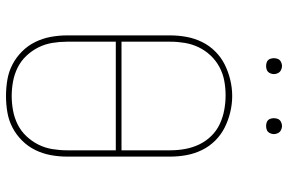

<svg xmlns="http://www.w3.org/2000/svg" viewBox="-180 -772 960 640"><g transform="rotate(90 300.0 -452.0)"><path d="M300 8Q273 8 246 3.5Q219 -1 195 -13.5Q171 -26 151.5 -45.5Q132 -65 120 -89.5Q108 -114 103 -141Q98 -168 98 -195V-540Q98 -567 103 -594Q108 -621 120 -645.5Q132 -670 151.5 -689.5Q171 -709 195 -721Q219 -733 246 -739.5Q273 -746 300 -746Q327 -746 354 -739.5Q381 -733 405 -721Q429 -709 448.5 -689.5Q468 -670 480 -645.5Q492 -621 497 -594Q502 -567 502 -540V-195Q502 -168 497 -141Q492 -114 480 -89.5Q468 -65 448.5 -45.5Q429 -26 405 -13.5Q381 -1 354 3.5Q327 8 300 8ZM481 -377V-540Q481 -565 476.5 -589.5Q472 -614 461.5 -636Q451 -658 433.5 -676Q416 -694 393.5 -704.5Q371 -715 346.5 -719.5Q322 -724 298 -724Q273 -724 249 -719.5Q225 -715 203.5 -703.5Q182 -692 165 -674Q148 -656 137.5 -634Q127 -612 123 -588Q119 -564 119 -540V-377ZM300 -11Q324 -11 348.5 -15.5Q373 -20 395 -31Q417 -42 434 -60Q451 -78 462 -100Q473 -122 477 -146.5Q481 -171 481 -195V-358H119V-195Q119 -171 123 -146.5Q127 -122 138 -100Q149 -78 166 -60Q183 -42 205 -31Q227 -20 251.5 -15.5Q276 -11 300 -11ZM400 -859Q395 -859 389.5 -860.5Q384 -862 380.5 -865.5Q377 -869 375.5 -874.5Q374 -880 374 -885Q374 -890 375.5 -895.5Q377 -901 380.5 -904.5Q384 -908 389.5 -910Q395 -912 400 -912Q405 -912 410.5 -910Q416 -908 419.5 -904.5Q423 -901 425 -895.5Q427 -890 427 -885Q427 -880 425 -874.5Q423 -869 419.5 -865.5Q416 -862 410.5 -860.5Q405 -859 400 -859ZM200 -859Q195 -859 189.5 -860.5Q184 -862 180.5 -865.5Q177 -869 175.5 -874.5Q174 -880 174 -885Q174 -890 175.5 -895.5Q177 -901 180.5 -904.5Q184 -908 189.5 -910Q195 -912 200 -912Q205 -912 210.5 -910Q216 -908 219.5 -904.5Q223 -901 225 -895.5Q227 -890 227 -885Q227 -880 225 -874.5Q223 -869 219.5 -865.5Q216 -862 210.5 -860.5Q205 -859 200 -859Z"/></g></svg>

Font: Iosevka Slab Thin Extended
Style: Regular
Weight: 100
Width: 7
Monospace: yes
Designer: Belleve Invis
Foundry: Belleve Invis
Version: Version 11.1.1; ttfautohint (v1.8.3)